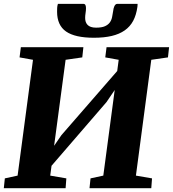

<svg xmlns="http://www.w3.org/2000/svg" viewBox="-24 -992 911 1012"><path d="M471.2 -793Q371.6 -793 324.2 -825.9Q276.9 -858.9 276.9 -930.2Q276.9 -939.9 277.3 -950.2Q277.8 -960.4 281.2 -971.7H415Q423.3 -971.7 426.3 -965.3Q429.2 -959 429.2 -949.2Q429.2 -936.5 427 -923.1Q424.8 -909.7 424.8 -897.5Q424.8 -886.7 427.7 -877.4Q430.7 -868.2 437.3 -861.1Q443.8 -854 455.1 -850.1Q466.3 -846.2 482.4 -846.2Q512.2 -846.2 529.1 -853.8Q545.9 -861.3 554.7 -873.5Q563.5 -885.7 566.7 -901.4Q569.8 -917 572.3 -933.1Q573.2 -940.4 574.7 -947.3Q576.2 -954.1 578.9 -959.5Q581.5 -964.8 585.2 -968.3Q588.9 -971.7 594.7 -971.7H701.2Q701.2 -967.8 700.9 -963.6Q700.7 -959.5 700.2 -955.6Q694.3 -913.1 678 -882.3Q661.6 -851.6 633.3 -831.8Q605 -812 564.7 -802.5Q524.4 -793 471.2 -793ZM453.1 -51.8 520.5 -66.4 580.6 -517.6 537.1 -453.6 247.6 -118.2 240.7 -66.4 325.7 -51.8 321.8 0H-3.9L1.5 -51.8L68.8 -66.4L149.9 -676.8L79.1 -689.5L85.9 -743.2H415.5L409.7 -689.5L321.8 -676.8L261.2 -223.6L299.8 -279.8L593.8 -617.7L601.6 -676.8L530.8 -689.5L537.6 -743.2H867.2L861.3 -689.5L773.4 -676.8L692.4 -66.4L777.3 -51.8L773.4 0H447.8Z"/></svg>

Font: Merriweather UltraBold
Style: Italic
Weight: 900
Italic angle: -7°
Designer: Eben Sorkin ( eben@eyebytes.com )
Foundry: Eben Sorkin ( eben@eyebytes.com )
Version: Version 1.52; ttfautohint (v1.4.1)